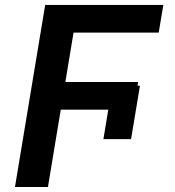

<svg xmlns="http://www.w3.org/2000/svg" viewBox="-20 -747 699 767"><path d="M539.1 -404.5 503.6 -191.1H393.1L412.6 -308.9H222.7L171.5 0H39.8L160.5 -727.3H632.5L614 -616.8H273.8L241.1 -419.4H532L529.5 -404.5Z"/></svg>

Font: Inter P Semi Bold
Style: Italic
Weight: 600
Italic angle: 9.39999°
Designer: Rasmus Andersson
Foundry: rsms
Version: Version 3.018;git-588b23468